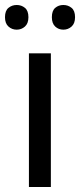

<svg xmlns="http://www.w3.org/2000/svg" viewBox="-31 -750 321 770"><path d="M173 0H85V-536H173ZM-11 -681Q-11 -707 3 -718.5Q17 -730 36 -730Q55 -730 69 -718.5Q83 -707 83 -681Q83 -656 69 -643.5Q55 -631 36 -631Q17 -631 3 -643.5Q-11 -656 -11 -681ZM177 -681Q177 -707 190.5 -718.5Q204 -730 223 -730Q242 -730 256 -718.5Q270 -707 270 -681Q270 -656 256 -643.5Q242 -631 223 -631Q204 -631 190.5 -643.5Q177 -656 177 -681Z"/></svg>

Font: Noto Kufi Arabic
Style: Regular
Weight: 400
Designer: Monotype Design Team, David Williams, Khaled Hosny
Foundry: Google LLC
Version: Version 2.109; ttfautohint (v1.8.4.7-5d5b)